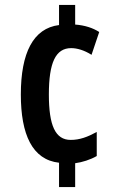

<svg xmlns="http://www.w3.org/2000/svg" viewBox="-20 -744 489 774"><path d="M283 -645V-724H218V-643C114 -630 64 -531 64 -363C64 -202 110 -100 218 -88V10H283V-86C312 -90 344 -100 370 -115V-212C333 -192 302 -180 265 -180C203 -180 177 -238 177 -363C177 -491 204 -550 267 -550C290 -550 319 -542 349 -523L380 -615C355 -631 323 -642 283 -645Z"/></svg>

Font: Noto Sans Gurmukhi UI ExtraCondensed SemiBold
Style: Regular
Weight: 600
Width: 2
Designer: Jelle Bosma - Monotype Design Team
Foundry: Monotype Imaging Inc.
Version: Version 2.004